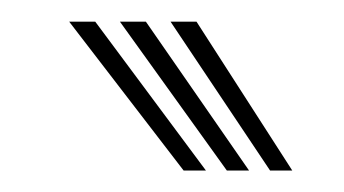

<svg xmlns="http://www.w3.org/2000/svg" viewBox="-20 -804 321 179"><path d="M151.2 -645 44.5 -783.8H68.8L172 -645ZM191.5 -645 91.8 -783.8H116L212.2 -645ZM231.8 -645 139 -783.8H163.2L252.5 -645Z"/></svg>

Font: Big Shoulders Inline Display Thin
Style: Bold
Weight: 700
Version: Version 2.002